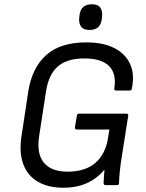

<svg xmlns="http://www.w3.org/2000/svg" viewBox="-20 -865 681 897"><path d="M276 12Q205 12 157 -16Q109 -44 89 -97.5Q69 -151 80 -226L112 -437Q129 -547 195 -607Q261 -667 383 -667Q461 -667 513 -641Q565 -615 587.5 -566.5Q610 -518 596 -452Q595 -442 586 -442H523Q512 -442 514 -452Q525 -521 489.5 -556.5Q454 -592 374 -592Q293 -592 250 -554.5Q207 -517 195 -438L163 -230Q150 -148 184.5 -105.5Q219 -63 296 -63Q378 -63 425.5 -104Q473 -145 485 -222L491 -260H339Q329 -260 330 -270L339 -324Q341 -334 349 -334H570Q575 -334 577.5 -331.5Q580 -329 579 -324L548 -127Q543 -96 540 -67Q537 -38 536 -10Q536 0 526 0H474Q464 0 464 -10Q464 -21 465.5 -38Q467 -55 468 -71H467Q444 -44 415.5 -25.5Q387 -7 352.5 2.5Q318 12 276 12ZM398 -725Q370 -725 359 -740.5Q348 -756 350 -780L351 -790Q353 -816 367 -830.5Q381 -845 409 -845Q438 -845 448.5 -829.5Q459 -814 457 -790L456 -780Q454 -754 440 -739.5Q426 -725 398 -725Z"/></svg>

Font: Sofia Sans Hairline
Style: Italic
Weight: 1
Italic angle: -9°
Designer: Botio Nikoltchev, Ani Petrova
Foundry: lettersoup
Version: Version 4.102